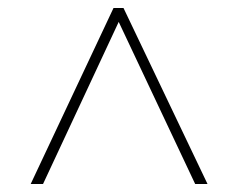

<svg xmlns="http://www.w3.org/2000/svg" viewBox="-20 -734 599 482"><path d="M57 -272 265 -714H290L501 -272H470L278 -679L88 -272Z"/></svg>

Font: Noto Serif Kannada Thin
Style: Regular
Weight: 250
Version: Version 2.003